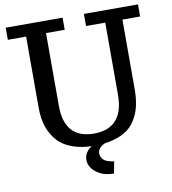

<svg xmlns="http://www.w3.org/2000/svg" viewBox="-97 -819 978 1091"><g transform="rotate(-10 391.5 -273.5)"><path d="M390.1 13.2Q317.4 13.2 263.4 -6.6Q209.5 -26.4 177.7 -63Q115.2 -134.3 115.2 -252V-665H9.8V-734.9H337.9V-665H230V-245.1Q230 -55.2 400.9 -55.2Q484.4 -55.2 528.1 -103.5Q571.8 -151.9 571.8 -248V-665H460.9V-734.9H772.9V-665H670.9V-267.1Q670.9 -216.8 663.1 -176.5Q655.3 -136.2 635.7 -100.1Q616.2 -63.5 585 -39.3Q553.7 -15.1 504.4 -1Q454.6 13.2 390.1 13.2ZM471.7 188Q409.2 188 369.9 156.7Q330.6 125.5 330.6 85Q330.6 60.1 345 40Q359.4 20 382.8 8.3Q430.7 -15.1 485.8 -15.1V0Q447.3 6.8 428 23.4Q408.7 40 408.7 60.1Q408.7 82.5 425 98.4Q441.4 114.3 484.9 120.1Z"/></g></svg>

Font: Trocchi
Style: Regular
Weight: 400
Designer: Vernon Adams
Foundry: Vernon Adams
Version: Version 1.101; ttfautohint (v1.8.4.7-5d5b);gftools[0.9.27]